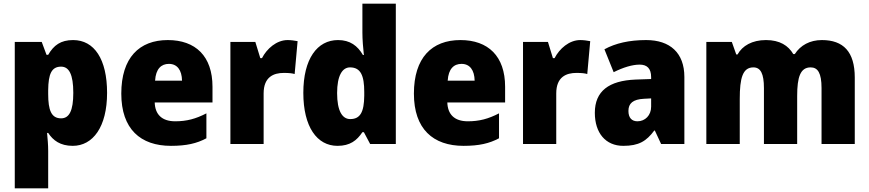

<svg xmlns="http://www.w3.org/2000/svg" viewBox="-20 -780 4709 1040"><path d="M376 -563C309 -563 271 -535 241 -483H232L206 -553H60V240H241V37C241 4 238 -26 235 -60H241C267 -20 306 10 374 10C483 10 560 -92 560 -277C560 -459 491 -563 376 -563ZM311 -419C354 -419 377 -377 377 -277C377 -180 355 -139 311 -139C258 -139 241 -183 241 -271V-292C242 -379 259 -419 311 -419Z M889 -563C734 -563 637 -467 637 -273C637 -81 741 10 906 10C990 10 1046 -3 1098 -31V-166C1040 -136 991 -123 929 -123C856 -123 820 -161 818 -225H1131V-310C1131 -476 1039 -563 889 -563ZM895 -434C940 -434 965 -400 966 -343H820C824 -408 854 -434 895 -434Z M1538 -563C1478 -563 1425 -516 1399 -465H1390L1363 -553H1228V0H1408V-274C1408 -364 1463 -385 1517 -385C1546 -385 1563 -383 1576 -379L1592 -557C1577 -560 1556 -563 1538 -563Z M1808 10C1876 10 1913 -19 1943 -64H1951L1985 0H2124V-760H1943V-603C1943 -566 1947 -518 1951 -482H1946C1917 -532 1876 -563 1811 -563C1698 -563 1623 -461 1623 -277C1623 -93 1697 10 1808 10ZM1877 -135C1834 -135 1806 -179 1806 -276C1806 -370 1834 -415 1876 -415C1934 -415 1953 -370 1953 -282V-261C1952 -174 1932 -135 1877 -135Z M2474 -563C2319 -563 2222 -467 2222 -273C2222 -81 2326 10 2491 10C2575 10 2631 -3 2683 -31V-166C2625 -136 2576 -123 2514 -123C2441 -123 2405 -161 2403 -225H2716V-310C2716 -476 2624 -563 2474 -563ZM2480 -434C2525 -434 2550 -400 2551 -343H2405C2409 -408 2439 -434 2480 -434Z M3123 -563C3063 -563 3010 -516 2984 -465H2975L2948 -553H2813V0H2993V-274C2993 -364 3048 -385 3102 -385C3131 -385 3148 -383 3161 -379L3177 -557C3162 -560 3141 -563 3123 -563Z M3480 -563C3389 -563 3314 -546 3254 -513L3304 -389C3356 -415 3405 -430 3445 -430C3484 -430 3507 -410 3507 -362V-352L3422 -349C3279 -343 3202 -287 3202 -169C3202 -59 3261 10 3356 10C3440 10 3481 -15 3524 -73H3527L3561 0H3687V-363C3687 -494 3609 -563 3480 -563ZM3469 -245 3507 -247V-202C3507 -155 3474 -123 3433 -123C3403 -123 3384 -141 3384 -179C3384 -220 3408 -242 3469 -245Z M4432 -563C4367 -563 4316 -535 4285 -487H4277C4250 -533 4204 -563 4129 -563C4054 -563 4001 -532 3975 -485H3968L3944 -553H3806V0H3987V-244C3987 -358 4003 -415 4061 -415C4100 -415 4118 -381 4118 -303V0H4298V-260C4298 -362 4315 -415 4371 -415C4410 -415 4430 -384 4430 -303V0H4610V-360C4610 -500 4548 -563 4432 -563Z"/></svg>

Font: Noto Sans Arabic UI SmCn Bk
Style: Regular
Weight: 900
Width: 4
Designer: Monotype Design Team, Nadine Chahine and Nizar Qandah
Foundry: Monotype Imaging Inc.
Version: Version 2.010